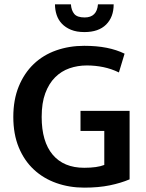

<svg xmlns="http://www.w3.org/2000/svg" viewBox="-20 -850 667 880"><path d="M366 -640Q423 -640 468.5 -631Q514 -622 551 -604L525 -518Q490 -535 453 -542.5Q416 -550 378 -550Q336 -550 298.5 -537Q261 -524 232.5 -495.5Q204 -467 187.5 -422.5Q171 -378 171 -314Q171 -201 221.5 -141Q272 -81 366 -81Q425 -81 458 -94V-250H349V-342H574V-28Q534 -11 483 -0.5Q432 10 366 10Q298 10 238.5 -11Q179 -32 135 -73Q91 -114 66 -174.5Q41 -235 41 -314Q41 -393 66 -454Q91 -515 134.5 -556.5Q178 -598 237.5 -619Q297 -640 366 -640ZM305 -830Q307 -802 320.5 -786Q334 -770 368 -770Q424 -770 429 -830H501Q501 -772 466.5 -737.5Q432 -703 367 -703Q331 -703 305.5 -713.5Q280 -724 263.5 -741.5Q247 -759 239.5 -782Q232 -805 232 -830Z"/></svg>

Font: Mukta Mahee SemiBold
Style: Regular
Weight: 600
Designer: Shuchita Grover, Noopur Datye, Girish Dalvi, Yashodeep Gholap
Foundry: Ek Type
Version: Version 2.538;PS 1.000;hotconv 16.6.51;makeotf.lib2.5.65220;